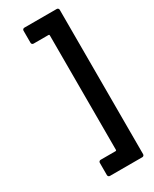

<svg xmlns="http://www.w3.org/2000/svg" viewBox="-235 -848 836 1042"><g transform="rotate(-30 183.0 -326.5)"><path d="M324 138H121Q116 138 112.5 134.5Q109 131 109 126V49Q109 44 112.5 40.5Q116 37 121 37H215Q220 37 220 32V-686Q220 -691 215 -691H121Q116 -691 112.5 -694.5Q109 -698 109 -703V-779Q109 -784 112.5 -787.5Q116 -791 121 -791H324Q329 -791 332.5 -787.5Q336 -784 336 -779V126Q336 131 332.5 134.5Q329 138 324 138Z"/></g></svg>

Font: Barlow Semi Condensed SemiBold
Style: Regular
Weight: 600
Width: 4
Designer: Jeremy Tribby
Foundry: Tribby Type
Version: Version 1.408